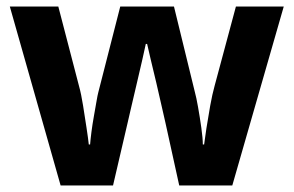

<svg xmlns="http://www.w3.org/2000/svg" viewBox="-20 -566 896 586"><path d="M485 -191Q481 -208 473.5 -241.5Q466 -275 457 -313.5Q448 -352 440 -384.5Q432 -417 429 -432H425Q422 -417 414.5 -384.5Q407 -352 398 -313.5Q389 -275 381 -241Q373 -207 369 -189L325 0H165L10 -546H158L221 -304Q228 -279 233.5 -244Q239 -209 244 -176.5Q249 -144 251 -125H255Q256 -139 259 -162.5Q262 -186 266.5 -211Q271 -236 274.5 -256.5Q278 -277 280 -284L347 -546H511L575 -284Q579 -270 584.5 -239Q590 -208 594.5 -176Q599 -144 599 -125H603Q605 -142 610 -174.5Q615 -207 621.5 -243Q628 -279 635 -304L700 -546H846L689 0H527Z"/></svg>

Font: Noto Sans Sinhala
Style: Regular
Weight: 400
Designer: Jelle Bosma - Monotype Design Team
Foundry: Monotype Imaging Inc.
Version: Version 2.006